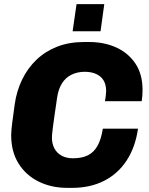

<svg xmlns="http://www.w3.org/2000/svg" viewBox="-20 -898 721 928"><path d="M305 10Q228 10 166.5 -20.5Q105 -51 69.5 -108Q34 -165 34 -245Q34 -264 39 -304.5Q44 -345 51 -393Q60 -458 87 -513.5Q114 -569 156.5 -609.5Q199 -650 256.5 -672.5Q314 -695 387 -695H410Q483 -695 541 -669Q599 -643 634 -591.5Q669 -540 669 -463Q669 -450 668 -436.5Q667 -423 665 -409H487Q491 -427 491.5 -438Q492 -449 493 -458Q493 -489 480.5 -509.5Q468 -530 444.5 -540.5Q421 -551 390 -551Q354 -551 325.5 -537Q297 -523 279.5 -495Q262 -467 256 -426Q248 -371 243 -336.5Q238 -302 235.5 -282Q233 -262 232 -251Q231 -240 231 -233Q231 -203 243 -180.5Q255 -158 278 -145.5Q301 -133 332 -133Q376 -133 405 -147.5Q434 -162 451.5 -193.5Q469 -225 477 -276H647Q634 -186 592 -122Q550 -58 483 -24Q416 10 329 10ZM331 -747 350 -878H484L466 -747Z"/></svg>

Font: Chivo Medium ExtraBold
Style: Italic
Weight: 800
Italic angle: -8.05°
Version: Version 2.002